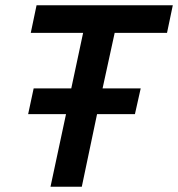

<svg xmlns="http://www.w3.org/2000/svg" viewBox="-20 -710 677 730"><path d="M87 -276 108 -374H251L296 -585H97L119 -690H637L615 -585H416L370 -374H515L493 -276H349L291 0H172L231 -276Z"/></svg>

Font: Radio Canada Medium
Style: Italic
Weight: 500
Italic angle: -12°
Designer: Charles Daoud, Etienne Aubert Bonn, Alexandre Saumier Demers, Jacques Le Bailly
Foundry: Radio-Canada
Version: Version 2.104; ttfautohint (v1.8.4.7-5d5b);gftools[0.9.28.de